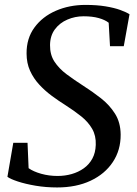

<svg xmlns="http://www.w3.org/2000/svg" viewBox="-20 -772 571 802"><path d="M218.5 11Q172 11 129 3.8Q86 -3.5 54.2 -14Q22.5 -24.5 11 -33.5L35.5 -175.5H95L99.5 -69.5Q119 -55.5 151.8 -46.2Q184.5 -37 220.5 -37Q251.5 -37 279.5 -45Q307.5 -53 330 -69Q352.5 -85 365.8 -109.5Q379 -134 380 -167Q381.5 -205 365 -233.8Q348.5 -262.5 319.5 -285.8Q290.5 -309 254.5 -332Q225 -350.5 196.2 -371.8Q167.5 -393 143.8 -418.8Q120 -444.5 105.5 -476.5Q91 -508.5 91 -548.5Q90.5 -611.5 123.8 -657Q157 -702.5 213.2 -727Q269.5 -751.5 337 -751.5Q384.5 -751.5 420.8 -745.5Q457 -739.5 482 -730.5Q507 -721.5 521 -712.5L497 -579H439.5L434 -677Q419 -689 392.5 -696.5Q366 -704 329 -704Q293.5 -704 261.5 -690.2Q229.5 -676.5 209.5 -649.8Q189.5 -623 189 -584Q188.5 -543.5 207.5 -514.5Q226.5 -485.5 258.2 -461.8Q290 -438 327.5 -414Q366 -389.5 401.8 -361.5Q437.5 -333.5 460.5 -297Q483.5 -260.5 484 -210Q484.5 -145 451.2 -95Q418 -45 358.2 -17Q298.5 11 218.5 11Z"/></svg>

Font: Merriweather 36pt
Style: Italic
Weight: 400
Italic angle: -7.8°
Version: Version 2.101